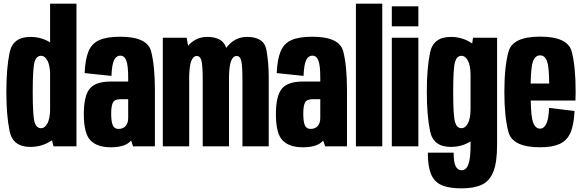

<svg xmlns="http://www.w3.org/2000/svg" viewBox="-20 -805 3206 1056"><path d="M274.5 0 266 -33.5Q213 3 147 3Q51 3 33 -83Q15 -169 15 -300Q15 -431 33 -516.5Q51 -602 147 -602Q206.5 -602 255.5 -572V-785H400.5V0ZM255.5 -197V-402Q254 -446 241.5 -470.5Q227.5 -498 205 -498Q180.5 -498 170.2 -465Q160 -432 160 -299.5Q160 -166 170.2 -133Q180.5 -100 205 -100Q227.5 -100 241.5 -127.5Q254 -152 255.5 -197Z M712 0 701 -32Q670.5 5 589 5Q515 5 478 -32.5Q441 -70 441 -177.5Q441 -277 473.2 -316.8Q505.5 -356.5 588.5 -356.5H685V-377Q685 -446 674.5 -472.5Q664 -499 641 -499Q620 -499 607.8 -475Q595.5 -451 593 -387.5L445.5 -403Q448.5 -477 466.2 -521Q484 -565 525.2 -584Q566.5 -603 641 -603Q790.5 -603 811.2 -522.5Q832 -442 832 -308V0ZM685 -157V-259.5H644.5Q609.5 -259.5 600.5 -240Q591.5 -220.5 591.5 -179.5Q591.5 -138.5 599.8 -117.2Q608 -96 632 -96Q657 -96 671 -111.8Q685 -127.5 685 -157Z M875.5 0V-597.5H1006.5L1014.5 -553.5Q1057.5 -602 1119.5 -602Q1206 -602 1224 -541.5Q1269.5 -602 1338.5 -602Q1432.5 -602 1445.2 -530.8Q1458 -459.5 1458 -382V0H1313.5V-359Q1313.5 -441.5 1307.2 -469.2Q1301 -497 1281 -497Q1261 -497 1250 -467Q1241 -442 1239.5 -384.5Q1239.5 -383.5 1239.5 -382V0H1095V-359Q1095 -441.5 1088.5 -469.2Q1082 -497 1062 -497Q1042 -497 1031 -467Q1022.5 -443 1020.5 -389V0Z M1768.5 0 1757.5 -32Q1727 5 1645.5 5Q1571.5 5 1534.5 -32.5Q1497.5 -70 1497.5 -177.5Q1497.5 -277 1529.8 -316.8Q1562 -356.5 1645 -356.5H1741.5V-377Q1741.5 -446 1731 -472.5Q1720.5 -499 1697.5 -499Q1676.5 -499 1664.2 -475Q1652 -451 1649.5 -387.5L1502 -403Q1505 -477 1522.8 -521Q1540.5 -565 1581.8 -584Q1623 -603 1697.5 -603Q1847 -603 1867.8 -522.5Q1888.5 -442 1888.5 -308V0ZM1741.5 -157V-259.5H1701Q1666 -259.5 1657 -240Q1648 -220.5 1648 -179.5Q1648 -138.5 1656.2 -117.2Q1664.5 -96 1688.5 -96Q1713.5 -96 1727.5 -111.8Q1741.5 -127.5 1741.5 -157Z M1937.5 0V-785H2082.5V0Z M2135 0V-597.5H2281V0ZM2135 -770H2281V-660H2135Z M2518 231Q2448.5 231 2408 212.8Q2367.5 194.5 2350.2 151.5Q2333 108.5 2333 34.5H2475Q2475 88.5 2486.5 110Q2498 131.5 2519 131.5Q2533 131.5 2544 120.2Q2555 109 2561.5 79Q2568 49 2568 -6.5V-27Q2519 3 2459.5 3Q2363.5 3 2345.5 -83Q2327.5 -169 2327.5 -300Q2327.5 -431 2345.5 -516.5Q2363.5 -602 2459.5 -602Q2524.5 -602 2577 -566L2581.5 -597.5H2714V-8Q2714 87 2693.5 139Q2673 191 2629.8 211Q2586.5 231 2518 231ZM2568 -395.5Q2567.5 -444 2554 -470.5Q2540 -498 2517.5 -498Q2493 -498 2482.8 -465Q2472.5 -432 2472.5 -299.5Q2472.5 -166 2482.8 -133Q2493 -100 2517.5 -100Q2540 -100 2554 -127.5Q2567.5 -154 2568 -203.5Z M2951 5Q2799 5 2776.5 -78.8Q2754 -162.5 2754 -297.5Q2754 -439 2776.8 -521.2Q2799.5 -603.5 2950.5 -603.5Q3103 -603.5 3124.5 -521.2Q3146 -439 3146 -300.5Q3146 -274 3145 -252H2899Q2901 -163.5 2911 -134.5Q2923.5 -97.5 2951 -97.5Q2971 -97.5 2984.2 -123.2Q2997.5 -149 3000 -211.5L3140 -194.5Q3136.5 -117.5 3117 -74Q3097.5 -30.5 3057 -12.8Q3016.5 5 2951 5ZM2898.5 -345.5H3000.5Q3000 -436.5 2989 -467.5Q2977.5 -500.5 2950.5 -500.5Q2923.5 -500.5 2911 -466.5Q2900.5 -438.5 2898.5 -345.5Z"/></svg>

Font: Anybody Condensed Regular
Style: Bold
Weight: 700
Width: 3
Designer: Tyler Finck
Foundry: Etcetera Type Company
Version: Version 1.010; ttfautohint (v1.8.3) -l 8 -r 50 -G 200 -x 14 